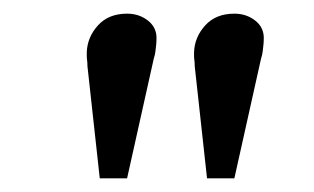

<svg xmlns="http://www.w3.org/2000/svg" viewBox="-20 -800 459 281"><path d="M166 -539H126L108 -703Q108 -708 107.5 -711.5Q107 -715 107 -718Q107 -721 107 -724Q108 -746 123.5 -763Q139 -780 166 -780Q184 -780 197 -769.5Q210 -759 209 -742Q209 -738 208.5 -734Q208 -730 207.5 -725Q207 -720 205 -714ZM323 -539H283L265 -703Q265 -708 264.5 -711.5Q264 -715 264 -718Q264 -721 264 -724Q265 -746 280.5 -763Q296 -780 323 -780Q341 -780 354 -769.5Q367 -759 366 -742Q366 -738 365.5 -734Q365 -730 364.5 -725Q364 -720 362 -714Z"/></svg>

Font: Literata Medium
Style: Italic
Weight: 500
Italic angle: -2°
Designer: Latin by Veronika Burian and Jose Scaglione. Greek by Irene Vlachou. Cyrillic by Vera Evstafieva
Foundry: TypeTogether
Version: Version 3.103;gftools[0.9.29]